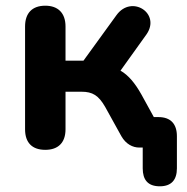

<svg xmlns="http://www.w3.org/2000/svg" viewBox="-20 -518 658 674"><path d="M541 136C582 136 601 113 601 73V-40C601 -82 580 -107 536 -107H520L476 -187C454 -226 431 -254 403 -270L494 -397C546 -471 442 -538 389 -465L273 -305H210V-425C210 -472 184 -498 139 -498C93 -498 68 -472 68 -425V-64C68 -17 93 8 139 8C184 8 210 -17 210 -64V-196H266C305 -196 326 -183 349 -143L406 -40C422 -12 446 0 469 0H481V73C481 113 499 136 541 136Z"/></svg>

Font: SN Pro
Style: Bold
Weight: 700
Designer: Tobias Whetton
Foundry: Supernotes
Version: Version 1.003;Glyphs 3.3 (3324)